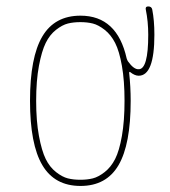

<svg xmlns="http://www.w3.org/2000/svg" viewBox="-20 -580 540 609"><path d="M274.4 -505.4Q256.8 -509.8 234.9 -509.8Q212.9 -509.8 195.3 -505.4Q177.7 -501 157.7 -485.4Q137.7 -469.7 125 -443.8Q112.3 -418 103.5 -371.1Q94.7 -324.2 94.7 -260.3Q94.7 -196.3 103.5 -148.9Q112.3 -101.6 125 -75.7Q137.7 -49.8 157.7 -34.2Q177.7 -18.6 195.3 -14.2Q212.9 -9.8 234.9 -9.8Q256.8 -9.8 274.4 -14.2Q292 -18.6 312 -34.2Q332 -49.8 345.2 -75.7Q358.4 -101.6 366.7 -148.9Q375 -196.3 375 -260.3Q375 -324.2 366.7 -371.1Q358.4 -418 345.2 -443.8Q332 -469.7 312 -485.4Q292 -501 274.4 -505.4ZM235.4 -530.3Q351.6 -530.3 381.8 -394.5Q383.8 -388.7 385.7 -385.7Q404.3 -359.4 419.9 -360.4Q450.2 -360.4 450.2 -469.7Q450.2 -511.7 442.4 -549.8Q440.4 -559.6 450.2 -559.6Q460.9 -559.6 462.9 -549.8Q469.7 -515.6 469.7 -469.7Q469.7 -339.8 419.9 -339.8Q407.2 -339.8 392.6 -351.6Q391.6 -352.5 390.6 -351.6Q389.6 -350.6 389.6 -349.6Q394.5 -304.7 394.5 -259.8Q394.5 -122.1 356 -56.2Q317.4 9.8 235.4 9.8Q153.3 9.8 114.3 -56.2Q75.2 -122.1 75.2 -260.3Q75.2 -398.4 114.3 -464.4Q153.3 -530.3 235.4 -530.3Z"/></svg>

Font: Rounded Mgen+ 1mn thin
Style: Regular
Weight: 100
Designer: [Source Han Sans]
Ryoko NISHIZUKA  (kana & ideographs); Paul D. Hunt (Latin, Greek & Cyrillic); Wenlong ZHANG  (bopomofo
Version: Version 1.059.20150602